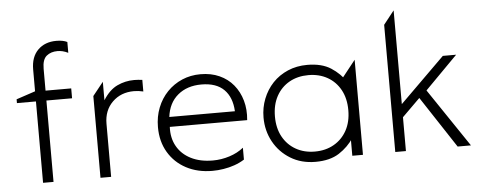

<svg xmlns="http://www.w3.org/2000/svg" viewBox="-50 -866 2520 1006"><g transform="rotate(-5 1210.0 -362.5)"><path d="M140 0V-596Q140 -662 176.8 -698.5Q213.5 -735 274 -735Q292 -735 306 -732.2Q320 -729.5 331 -724V-667Q316 -674.5 302 -677.8Q288 -681 275 -681Q240.5 -681 217.8 -662.5Q195 -644 195 -595V-480H330V-428H195V0ZM40 -428V-448L166 -490V-428Z M442 0V-430L498 -500V-403Q531 -455.5 573 -475.2Q615 -495 662 -495Q672 -495 683 -494.2Q694 -493.5 705 -492V-431Q692.5 -434 680.2 -435.5Q668 -437 656 -437Q587 -437 542.5 -393.2Q498 -349.5 498 -279V0Z M1030 15Q952 15 892.2 -16.8Q832.5 -48.5 798.8 -105.5Q765 -162.5 765 -238Q765 -293 783.5 -340Q802 -387 835.5 -421.8Q869 -456.5 913.8 -475.8Q958.5 -495 1011 -495Q1066.5 -495 1110.2 -475.2Q1154 -455.5 1183.2 -420Q1212.5 -384.5 1226 -337Q1239.5 -289.5 1234 -234H827Q824 -175.5 848.8 -131.8Q873.5 -88 921.8 -63.5Q970 -39 1037 -39Q1081.5 -39 1124.5 -52.8Q1167.5 -66.5 1199 -92V-29.5Q1174.5 -14 1146.2 -4.2Q1118 5.5 1088.5 10.2Q1059 15 1030 15ZM829 -286H1174Q1170.5 -359.5 1129.8 -400.2Q1089 -441 1011 -441Q935.5 -441 886.8 -400.2Q838 -359.5 829 -286Z M1572.5 15Q1497.5 15 1440.8 -19.8Q1384 -54.5 1352.2 -112.5Q1320.5 -170.5 1320.5 -240Q1320.5 -292 1338.8 -338.2Q1357 -384.5 1390.2 -419.8Q1423.5 -455 1470 -475Q1516.5 -495 1572.5 -495Q1648.5 -495 1696.8 -463.8Q1745 -432.5 1775.5 -386L1746.5 -354V-404L1822.5 -500V0H1766.5V-106L1775.5 -94Q1745 -47.5 1696.8 -16.2Q1648.5 15 1572.5 15ZM1573.5 -39Q1630 -39 1673.5 -63.8Q1717 -88.5 1741.8 -133.5Q1766.5 -178.5 1766.5 -240Q1766.5 -301.5 1741.8 -346.8Q1717 -392 1673.5 -416.5Q1630 -441 1573.5 -441Q1517 -441 1473.5 -416.5Q1430 -392 1405.2 -346.8Q1380.5 -301.5 1380.5 -240Q1380.5 -178.5 1405.2 -133.5Q1430 -88.5 1473.5 -63.8Q1517 -39 1573.5 -39Z M1992.5 0V-669L2048.5 -740V-247L2284.5 -480H2354.5L2183.5 -307L2390.5 0H2320.5L2142.5 -271L2048.5 -178V0Z"/></g></svg>

Font: Geologica-Sharp
Style: Regular
Weight: 100
Designer: Sindre Bremnes, Frode Helland
Foundry: Monokrom Skriftforlag AS
Version: Version 1.010;gftools[0.9.28]